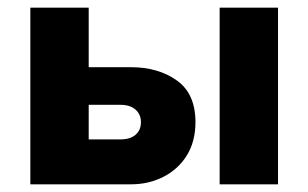

<svg xmlns="http://www.w3.org/2000/svg" viewBox="-20 -480 803 500"><path d="M552 -460H704V0H552ZM59 -460H211V-305H321Q392 -305 440.5 -270.5Q489 -236 489 -162Q489 -112 467 -76Q445 -40 406.5 -20Q368 0 321 0H59ZM294 -207H211V-117H294Q319 -117 333 -129Q347 -141 347 -162Q347 -182 333 -194.5Q319 -207 294 -207Z"/></svg>

Font: Jost*
Style: Bold
Weight: 700
Version: Version 3.7